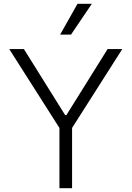

<svg xmlns="http://www.w3.org/2000/svg" viewBox="-20 -984 688 1004"><path d="M28.4 -727.3H105.1L320.7 -382.1H327.1L542.6 -727.3H619.3L356.9 -315V0H290.8V-315ZM294.4 -802.9 385.3 -964.1H460.2L351.2 -802.9Z"/></svg>

Font: Inter Zeller Light
Style: Regular
Weight: 300
Designer: Rasmus Andersson; Joe Bland
Foundry: zeller
Version: Version 3.015;git-dec3a8cb1